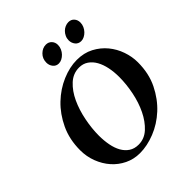

<svg xmlns="http://www.w3.org/2000/svg" viewBox="-236 -1021 1181 1181"><g transform="rotate(-45 354.0 -431.0)"><path d="M404 -628Q352 -628 312.5 -591.5Q273 -555 247 -499Q221 -443 207.5 -375Q194 -307 194 -245Q194 -202 201.5 -163Q209 -124 225 -95.5Q241 -67 266.5 -50Q292 -33 328 -33Q379 -33 418 -69Q457 -105 484 -160.5Q511 -216 524.5 -283Q538 -350 538 -412Q538 -456 530 -495Q522 -534 505.5 -563.5Q489 -593 463.5 -610.5Q438 -628 404 -628ZM427 -671Q489 -671 536.5 -646Q584 -621 616.5 -581.5Q649 -542 666 -493Q683 -444 683 -395Q683 -298 646 -223Q609 -148 552.5 -96Q496 -44 428 -17Q360 10 297 10Q244 10 198.5 -12Q153 -34 120 -71.5Q87 -109 68 -158.5Q49 -208 49 -263Q49 -357 84.5 -432.5Q120 -508 175.5 -561Q231 -614 298 -642.5Q365 -671 427 -671ZM477 -791Q477 -808 484 -823Q491 -838 502 -849Q513 -860 527 -866Q541 -872 555 -872Q578 -872 592 -856.5Q606 -841 606 -818Q606 -801 599 -785.5Q592 -770 581 -758.5Q570 -747 556.5 -740Q543 -733 529 -733Q505 -733 491 -750.5Q477 -768 477 -791ZM283 -791Q283 -826 306.5 -849Q330 -872 359 -872Q382 -872 396.5 -856.5Q411 -841 411 -818Q411 -801 404 -785.5Q397 -770 386 -758.5Q375 -747 361.5 -740Q348 -733 334 -733Q311 -733 297 -750.5Q283 -768 283 -791Z"/></g></svg>

Font: Vermiglione
Style: Bold Italic
Weight: 700
Italic angle: -11°
Version: Version 1.000